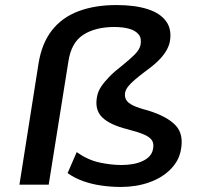

<svg xmlns="http://www.w3.org/2000/svg" viewBox="-20 -732 796 761"><path d="M459 9Q421 9 382 3.5Q343 -2 308.5 -14.5Q274 -27 248 -46L284 -129Q328 -98 374 -88Q420 -78 462 -78Q512 -78 546 -94Q580 -110 586 -139Q591 -161 583 -174.5Q575 -188 552.5 -198Q530 -208 488 -219Q415 -237 384.5 -267.5Q354 -298 365 -351Q369 -371 381.5 -389.5Q394 -408 414 -428.5Q434 -449 464 -472Q495 -497 514 -516Q533 -535 537 -554Q542 -580 529.5 -595.5Q517 -611 492 -618Q467 -625 433 -625Q358 -625 310 -594Q262 -563 251 -488L173 0H57L133 -482Q146 -561 186 -612Q226 -663 291 -687.5Q356 -712 442 -712Q514 -712 564.5 -696Q615 -680 638.5 -647.5Q662 -615 653 -566Q649 -547 637 -527.5Q625 -508 604 -488Q583 -468 552 -446Q531 -430 514.5 -416Q498 -402 488.5 -390Q479 -378 476 -366Q473 -349 480 -336.5Q487 -324 507.5 -314Q528 -304 567 -294Q644 -270 677 -234Q710 -198 696 -133Q687 -91 653.5 -58.5Q620 -26 569.5 -8.5Q519 9 459 9Z"/></svg>

Font: Nunito Sans 7pt SemiExpanded SemiBold
Style: Italic
Weight: 600
Width: 6
Italic angle: -9°
Designer: Vernon Adams
Foundry: Vernon Adams
Version: Version 3.101;gftools[0.9.27]